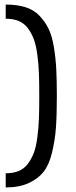

<svg xmlns="http://www.w3.org/2000/svg" viewBox="-20 -755 334 841"><path d="M5 -735Q55 -735 91.5 -723.5Q128 -712 152.5 -686.5Q177 -661 192.5 -629.5Q208 -598 216 -549Q224 -500 226.5 -451.5Q229 -403 229 -334Q229 -251 225 -196Q221 -141 208 -87Q195 -33 171 -2.5Q147 28 105.5 47Q64 66 5 66V4Q38 4 62 -6Q86 -16 102 -37.5Q118 -59 128 -85Q138 -111 143.5 -153Q149 -195 150.5 -235Q152 -275 152 -334Q152 -393 150.5 -433.5Q149 -474 143.5 -515.5Q138 -557 128 -583.5Q118 -610 102 -631.5Q86 -653 62 -663Q38 -673 5 -673Z"/></svg>

Font: Glegoo
Style: Regular
Weight: 400
Version: Version 2.0.1; ttfautohint (v0.9) -r 48 -G 60